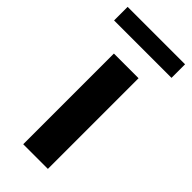

<svg xmlns="http://www.w3.org/2000/svg" viewBox="-268 -751 794 794"><g transform="rotate(45 129.0 -353.5)"><path d="M56.9 -530.3H201.1V0H56.9ZM296.4 -627.7H-39.5V-707H296.4Z"/></g></svg>

Font: Pretendard Std Variable
Style: Regular
Weight: 400
Designer: Base glyphs from Inter by Rasmus Andersson; Hangeul glyphs from Noto Sans CJK(Source Han Sans) by Jang Soo-young and Kan
Foundry: Kil Hyung-jin
Version: Version 1.309;Glyphs 3.2 (3225)